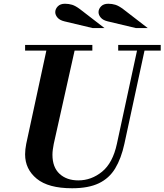

<svg xmlns="http://www.w3.org/2000/svg" viewBox="-20 -994 878 1025"><path d="M365 11Q238 11 176 -40Q114 -91 114 -170Q114 -183 115.5 -197Q117 -211 120 -226L234 -754H385L267 -226Q264 -211 262 -196Q260 -181 260 -168Q260 -101 298 -66Q336 -31 398 -31Q468 -31 525 -77.5Q582 -124 604 -226L718 -754H758L644 -226Q627 -148 595 -95Q563 -42 507.5 -15.5Q452 11 365 11ZM114 -724V-754H473V-724ZM611 -724V-754H838V-724ZM706 -844 555 -880Q530 -886 518 -900Q506 -914 506 -929Q506 -946 519.5 -960Q533 -974 558 -974Q578 -974 596 -968.5Q614 -963 638 -945L769 -844ZM475 -844 324 -880Q299 -886 287 -900Q275 -914 275 -929Q275 -946 288.5 -960Q302 -974 327 -974Q347 -974 365 -968.5Q383 -963 407 -945L538 -844Z"/></svg>

Font: Libre Bodoni
Style: Italic
Weight: 400
Italic angle: -13°
Designer: Pablo Impallari, Rodrigo Fuenzalida
Foundry: Impallari Type
Version: Version 2.005;gftools[0.9.23]